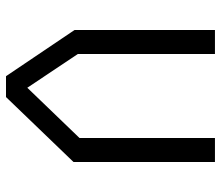

<svg xmlns="http://www.w3.org/2000/svg" viewBox="-68 -668 736 640"><g transform="rotate(90 300.0 -348.0)"><path d="M440 -696.5V-245L272.5 -71L160 -239.5V-696.5H80V-228.5L234 0H303.5L520 -225V-696.5Z"/></g></svg>

Font: Kode
Style: Regular
Weight: 400
Monospace: yes
Designer: Isa Ozler
Foundry: Kadena LLC
Version: Version 1.000;gftools[0.9.28]